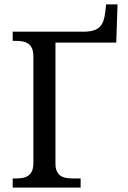

<svg xmlns="http://www.w3.org/2000/svg" viewBox="-20 -859 584 879"><path d="M512.2 -664.1H233.9V-109.9Q233.9 -87.9 240.5 -74.5Q247.1 -61 258.3 -53.7Q269.5 -46.4 284.4 -44.2Q299.3 -42 315.9 -42H349.1V0H38.1V-42H50.8Q67.9 -42 82.8 -44.4Q97.7 -46.9 108.9 -54.4Q120.1 -62 126.5 -76.2Q132.8 -90.3 132.8 -113.8V-600.1Q132.8 -623.5 126.5 -637.7Q120.1 -651.9 108.9 -659.4Q97.7 -667 82.8 -669.4Q67.9 -671.9 50.8 -671.9H38.1V-713.9H361.8Q391.1 -713.9 409.4 -720Q427.7 -726.1 438.5 -737.8Q449.2 -749.5 454.3 -766.4Q459.5 -783.2 461.9 -804.2L465.8 -838.9H518.1Z"/></svg>

Font: Droid Serif
Style: Regular
Weight: 400
Designer: Monotype Design team
Foundry: Monotype Imaging Inc.
Version: Version 1.03